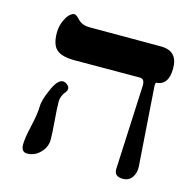

<svg xmlns="http://www.w3.org/2000/svg" viewBox="-92 -684 784 784"><g transform="rotate(15 300.0 -292.0)"><path d="M543.5 -58.6Q544.9 -31.7 531.5 -12.7Q518.1 6.3 492.7 6.3Q456.1 6.3 457 -25.4L473.6 -383.3Q473.6 -396 469.2 -403.6Q464.8 -411.1 453.1 -411.1L177.7 -410.2Q124.5 -410.2 101.6 -429.7Q78.6 -449.2 78.6 -501.5Q78.6 -528.3 90.3 -553.7Q104.5 -585.4 125.5 -591.8Q133.3 -594.2 146 -581.5L153.8 -573.7Q171.4 -556.2 201.7 -556.2H503.9Q575.2 -556.2 575.2 -482.4Q575.2 -411.1 522.9 -407.7Q519 -403.8 520.5 -387.2ZM158.7 -230Q158.7 -203.1 163.1 -151.1Q167.5 -99.1 167.5 -72.3Q167.5 -40.5 144 -16.4Q120.6 7.8 88.9 7.8Q63.5 7.8 63.5 -23.9Q63.5 -50.8 76.2 -105.5Q88.9 -160.2 88.9 -188.7Q88.9 -217.3 109.4 -262.7Q130.9 -314.9 154.8 -314.9Q163.6 -314.9 173.1 -307.4Q182.6 -299.8 182.6 -290.5Q182.6 -284.2 177.7 -276.9Q158.7 -255.4 158.7 -230Z"/></g></svg>

Font: Accordance
Style: Bold
Weight: 700
Version: Version 1.2 (build January 31, 2020) Miklal Software Solutio